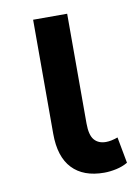

<svg xmlns="http://www.w3.org/2000/svg" viewBox="-67 -565 452 622"><g transform="rotate(-10 159.5 -254.0)"><path d="M304 -9Q287 1 266 5.5Q245 10 226 10Q158 10 121.5 -28.5Q85 -67 85 -143V-518H197V-157Q197 -119 210.5 -103Q224 -87 249 -87Q266 -87 288 -95Z"/></g></svg>

Font: Radio Canada Medium
Style: Regular
Weight: 500
Designer: Charles Daoud, Etienne Aubert Bonn, Alexandre Saumier Demers, Jacques Le Bailly
Foundry: Radio-Canada
Version: Version 2.104; ttfautohint (v1.8.4.7-5d5b);gftools[0.9.28.de